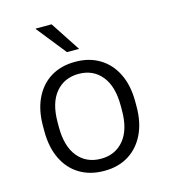

<svg xmlns="http://www.w3.org/2000/svg" viewBox="-109 -806 793 903"><g transform="rotate(-15 287.5 -355.0)"><path d="M63 -243V-268Q63 -347 91 -404Q119 -461 169 -491Q219 -521 285 -521H289Q355 -521 405.5 -490.5Q456 -460 484 -403Q512 -346 512 -268V-243Q512 -165 484 -108Q456 -51 406 -20.5Q356 10 290 10H286Q220 10 169.5 -20Q119 -50 91 -107Q63 -164 63 -243ZM441 -244V-267Q441 -361 399.5 -411.5Q358 -462 288 -462Q218 -462 176 -412Q134 -362 134 -267V-244Q134 -150 175.5 -99.5Q217 -49 288 -49Q357 -49 399 -99Q441 -149 441 -244ZM149 -720H226L321 -575H262L149 -717Z"/></g></svg>

Font: Chivo Light
Style: Regular
Weight: 300
Designer: Hector Gatti
Foundry: Omnibus-Type
Version: Version 1.007